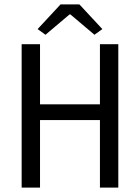

<svg xmlns="http://www.w3.org/2000/svg" viewBox="-20 -858 640 878"><path d="M79 0V-656H163V-381H437V-656H521V0H437V-309H163V0ZM188 -699 152 -725 257 -838H343L448 -725L412 -699L302 -792H298Z"/></svg>

Font: Source Code Pro
Style: Regular
Weight: 400
Monospace: yes
Designer: Paul D. Hunt, Teo Tuominen
Foundry: Adobe Systems Incorporated
Version: Version 2.030;PS 1.000;hotconv 16.6.51;makeotf.lib2.5.65220